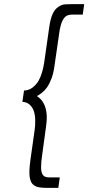

<svg xmlns="http://www.w3.org/2000/svg" viewBox="-20 -766 430 935"><path d="M89 -270Q110 -269 123 -257.5Q136 -246 143 -230Q151 -209 151.5 -182.5Q152 -156 149 -135L128 14Q120 72 125 99Q130 126 145 136Q158 145 175.5 147Q193 149 213 149H264L271 98H222Q208 98 199.5 94.5Q191 91 186 81Q180 70 180 47.5Q180 25 185 -9L204 -148Q210 -190 206.5 -216Q203 -242 194 -260Q187 -274 178 -283Q169 -292 160 -298Q172 -305 185 -315Q198 -325 210 -342Q222 -360 231.5 -385.5Q241 -411 246 -450L266 -588Q270 -623 276.5 -645Q283 -667 293 -679Q300 -688 310 -691.5Q320 -695 333 -695H383L390 -746H339Q318 -746 299 -745Q280 -744 265 -733Q248 -723 236.5 -698.5Q225 -674 219 -628L195 -460Q192 -440 185.5 -416.5Q179 -393 168 -373Q156 -353 138.5 -339.5Q121 -326 97 -325Z"/></svg>

Font: Josefin Slab Medium
Style: Italic
Weight: 500
Italic angle: -12°
Version: Version 2.000